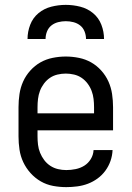

<svg xmlns="http://www.w3.org/2000/svg" viewBox="-20 -760 540 788"><path d="M252 8Q225 8 198 3Q171 -2 147.5 -15.5Q124 -29 105.5 -49.5Q87 -70 75.5 -94.5Q64 -119 60 -146Q56 -173 56 -200V-320Q56 -347 60 -374Q64 -401 75 -425.5Q86 -450 104.5 -470.5Q123 -491 146 -504Q169 -517 196 -522.5Q223 -528 250 -528Q277 -528 304 -522.5Q331 -517 354 -504Q377 -491 395.5 -470.5Q414 -450 425 -425.5Q436 -401 440 -374Q444 -347 444 -320V-225H134V-200Q134 -183 136 -166Q138 -149 144.5 -133Q151 -117 161.5 -103Q172 -89 186.5 -79.5Q201 -70 218 -66Q235 -62 252 -62Q271 -62 290.5 -66Q310 -70 326 -80Q342 -90 352.5 -107Q363 -124 364 -144H442Q441 -121 433.5 -99.5Q426 -78 412.5 -59.5Q399 -41 380.5 -27.5Q362 -14 341 -6Q320 2 297 5Q274 8 252 8ZM366 -295V-320Q366 -337 364 -354Q362 -371 356 -387Q350 -403 339.5 -417Q329 -431 315 -440.5Q301 -450 284 -454Q267 -458 250 -458Q233 -458 216 -454Q199 -450 185 -440.5Q171 -431 160.5 -417Q150 -403 144 -387Q138 -371 136 -354Q134 -337 134 -320V-295ZM93 -600Q93 -630 104 -658.5Q115 -687 138 -706Q161 -725 190.5 -732.5Q220 -740 250 -740Q280 -740 309.5 -732.5Q339 -725 362 -706Q385 -687 396 -658.5Q407 -630 407 -600H333Q333 -616 327 -631Q321 -646 309 -655.5Q297 -665 281.5 -669Q266 -673 250 -673Q234 -673 218.5 -669Q203 -665 191 -655.5Q179 -646 173 -631Q167 -616 167 -600Z"/></svg>

Font: Iosevka Fuck
Style: Regular
Weight: 400
Monospace: yes
Designer: Belleve Invis
Foundry: Belleve Invis
Version: Version 28.0.7; ttfautohint (v1.8.3)